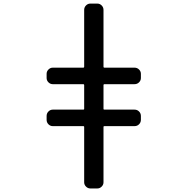

<svg xmlns="http://www.w3.org/2000/svg" viewBox="-20 -852 1040 1068"><path d="M273.4 -150.4Q259.8 -150.4 249.5 -160.6Q239.3 -170.9 239.3 -185.5V-207Q239.3 -221.7 249.5 -231.9Q259.8 -242.2 273.4 -242.2H443.4Q448.2 -242.2 448.2 -246.1V-378.9Q448.2 -383.8 443.4 -383.8H273.4Q259.8 -383.8 249.5 -394Q239.3 -404.3 239.3 -418V-441.4Q239.3 -455.1 249.5 -465.3Q259.8 -475.6 273.4 -475.6H443.4Q448.2 -475.6 448.2 -480.5V-796.9Q448.2 -811.5 458.5 -821.8Q468.8 -832 482.4 -832H521.5Q535.2 -832 545.4 -821.8Q555.7 -811.5 555.7 -796.9V-480.5Q555.7 -475.6 560.5 -475.6H728.5Q743.2 -475.6 753.4 -465.3Q763.7 -455.1 763.7 -441.4V-418Q763.7 -404.3 753.4 -394Q743.2 -383.8 728.5 -383.8H560.5Q555.7 -383.8 555.7 -378.9V-246.1Q555.7 -242.2 560.5 -242.2H728.5Q743.2 -242.2 753.4 -231.9Q763.7 -221.7 763.7 -207V-185.5Q763.7 -170.9 753.4 -160.6Q743.2 -150.4 728.5 -150.4H560.5Q555.7 -150.4 555.7 -146.5V162.1Q555.7 175.8 545.4 186Q535.2 196.3 521.5 196.3H482.4Q468.8 196.3 458.5 186Q448.2 175.8 448.2 162.1V-146.5Q448.2 -150.4 443.4 -150.4Z"/></svg>

Font: Gen Jyuu Gothic L Monospace Medium
Style: Regular
Weight: 500
Designer: [Source Han Sans]
Ryoko NISHIZUKA  (kana & ideographs); Paul D. Hunt (Latin, Greek & Cyrillic); Wenlong ZHANG  (bopomofo
Version: Version 1.002.20150607